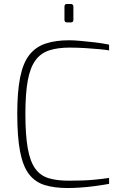

<svg xmlns="http://www.w3.org/2000/svg" viewBox="-20 -942 618 968"><path d="M322 6Q254 6 205.5 -9Q157 -24 126.5 -63.5Q96 -103 81.5 -176.5Q67 -250 67 -369Q67 -479 81.5 -551.5Q96 -624 127.5 -664.5Q159 -705 209 -722Q259 -739 329 -739Q350 -739 384.5 -736Q419 -733 457.5 -728.5Q496 -724 530 -717V-688Q513 -691 481.5 -694Q450 -697 410 -699.5Q370 -702 331 -702Q271 -702 228 -688Q185 -674 158.5 -637.5Q132 -601 120 -536Q108 -471 108 -368Q108 -261 120 -194Q132 -127 158 -91.5Q184 -56 225.5 -43.5Q267 -31 327 -31Q402 -31 450.5 -35.5Q499 -40 530 -45V-15Q497 -9 459.5 -4Q422 1 386 3.5Q350 6 322 6ZM318 -829Q305 -829 305 -842V-909Q305 -922 318 -922H337Q343 -922 346.5 -918.5Q350 -915 350 -909V-842Q350 -829 337 -829Z"/></svg>

Font: Exo Thin ExtraLight
Style: Regular
Weight: 250
Version: Version 2.000